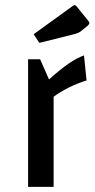

<svg xmlns="http://www.w3.org/2000/svg" viewBox="-20 -732 374 752"><path d="M90 0ZM172 -421Q217 -461 249 -483Q281 -505 309 -515L319 -417Q286 -407 250.5 -389.5Q215 -372 190 -353V0H90V-500H137ZM112 -598 264 -708Q269 -712 272 -712Q276 -712 280 -707L323 -654Q330 -646 330 -642Q330 -637 323 -631L296 -609Q288 -603 274 -599L134 -564Z"/></svg>

Font: Changa
Style: Regular
Weight: 400
Designer: Eduardo Rodriguez Tunni
Foundry: Eduardo Rodriguez Tunni
Version: Version 2.002; ttfautohint (v1.5.10-5e6f)